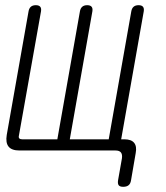

<svg xmlns="http://www.w3.org/2000/svg" viewBox="-20 -580 640 740"><path d="M455 140Q442 140 437.5 134Q433 128 435 115L450 30Q452 15 446 7.5Q440 0 425 0H55Q25 0 13 -15Q1 -30 6 -60L90 -536Q92 -548 99 -554Q106 -560 118 -560Q130 -560 135 -554Q140 -548 138 -536L53 -58Q51 -50 54.5 -46.5Q58 -43 66 -43H201L288 -536Q290 -548 297 -554Q304 -560 316 -560Q328 -560 333 -554Q338 -548 336 -536L249 -43H399L486 -536Q488 -548 495 -554Q502 -560 514 -560Q526 -560 531 -554Q536 -548 534 -536L447 -43H460Q486 -43 497 -29.5Q508 -16 503 10L485 115Q483 128 475.5 134Q468 140 455 140Z"/></svg>

Font: Maple Mono Thin
Style: Italic
Weight: 250
Italic angle: -10°
Monospace: yes
Designer: subframe7536
Version: Version 7.000